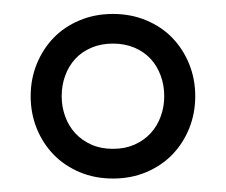

<svg xmlns="http://www.w3.org/2000/svg" viewBox="-20 -736 327 278"><path d="M69.3 -596.7Q69.3 -581.1 74.5 -567.1Q79.6 -553.2 89.1 -543Q98.6 -532.7 112.3 -526.6Q126 -520.5 143.6 -520.5Q161.1 -520.5 174.8 -526.6Q188.5 -532.7 198 -543Q207.5 -553.2 212.6 -567.1Q217.8 -581.1 217.8 -596.7Q217.8 -612.8 212.6 -626.7Q207.5 -640.6 198 -650.9Q188.5 -661.1 174.6 -667Q160.6 -672.9 143.6 -672.9Q126.5 -672.9 112.5 -667Q98.6 -661.1 89.1 -650.9Q79.6 -640.6 74.5 -626.7Q69.3 -612.8 69.3 -596.7ZM24.4 -596.7Q24.4 -621.6 33.2 -643.3Q42 -665 57.6 -681.2Q73.2 -697.3 95.2 -706.5Q117.2 -715.8 143.6 -715.8Q169.9 -715.8 191.9 -706.5Q213.9 -697.3 229.5 -681.2Q245.1 -665 253.9 -643.3Q262.7 -621.6 262.7 -596.7Q262.7 -571.8 253.9 -550Q245.1 -528.3 229.5 -512.2Q213.9 -496.1 191.9 -486.8Q169.9 -477.5 143.6 -477.5Q117.2 -477.5 95.2 -486.8Q73.2 -496.1 57.6 -512.2Q42 -528.3 33.2 -550Q24.4 -571.8 24.4 -596.7Z"/></svg>

Font: Arian AMU
Style: Regular
Weight: 400
Designer: Ruben Hakobyan (Tarumian)
Foundry: Ruben Hakobyan (Tarumian)
Version: Version 4.003